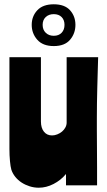

<svg xmlns="http://www.w3.org/2000/svg" viewBox="-20 -865 499 896"><path d="M288 0V-53Q264 -24 230 -6.5Q196 11 161 11Q139 11 118.5 4.5Q98 -2 81 -13Q64 -24 51.5 -39.5Q39 -55 33 -73Q29 -87 26.5 -113.5Q24 -140 24 -170V-598H171V-298Q171 -268 185 -250.5Q199 -233 223 -233Q235 -233 247.5 -238Q260 -243 269.5 -251Q279 -259 285 -270Q291 -281 291 -293V-598H438Q437 -565 436 -528.5Q435 -492 434 -455.5Q433 -419 432.5 -383Q432 -347 432 -315Q432 -296 432 -258Q432 -220 432.5 -175Q433 -130 433 -83Q433 -36 433 0ZM231 -698Q254 -698 267.5 -712Q281 -726 281 -749Q281 -772 267.5 -785.5Q254 -799 231 -799Q208 -799 193.5 -785.5Q179 -772 179 -749Q179 -726 193.5 -712Q208 -698 231 -698ZM231 -650Q180 -650 154 -679.5Q128 -709 128 -749Q128 -789 154 -817Q180 -845 231 -845Q282 -845 307 -817Q332 -789 332 -749Q332 -709 307 -679.5Q282 -650 231 -650Z"/></svg>

Font: Ranchers
Style: Regular
Weight: 400
Designer: Pablo Impallari, Brenda Gallo
Foundry: Pablo Impallari, Brenda Gallo
Version: Version 1.000; ttfautohint (v0.8) -G 200 -r 50